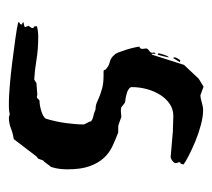

<svg xmlns="http://www.w3.org/2000/svg" viewBox="-43 -420 478 432"><g transform="rotate(90 196.0 -204.0)"><path d="M39 -48Q49 -51 63 -51Q91 -51 115 -47Q139 -43 159 -42L167 -47L194 -49Q195 -48 197 -48Q201 -48 203 -51Q205 -54 208 -54Q217 -54 230 -58Q243 -62 247 -68Q254 -91 257 -114Q260 -137 260 -154L254 -166Q254 -171 246.5 -173.5Q239 -176 237 -176L226 -180Q217 -180 210.5 -183Q204 -186 196.5 -189Q189 -192 178 -195Q167 -198 150 -198H141Q137 -198 137 -202Q129 -210 119.5 -212Q110 -214 103 -223Q101 -224 98 -231.5Q95 -239 92 -248.5Q89 -258 87 -267Q85 -276 85 -279Q90 -279 90 -286Q90 -288 89.5 -290Q89 -292 89 -294Q89 -296 92 -299L96 -302Q100 -306 98.5 -309.5Q97 -313 101 -315V-306L103 -307L126 -379L157 -412L175 -423L194 -416Q201 -416 210.5 -419Q220 -422 228 -422Q242 -422 261 -417Q280 -412 298 -404.5Q316 -397 330.5 -389.5Q345 -382 350 -378Q349 -371 347 -371Q345 -371 345 -369Q345 -366 346 -364.5Q347 -363 347 -360Q347 -357 342 -353Q337 -349 333 -349L275 -354H272Q267 -354 256.5 -354.5Q246 -355 241 -355Q226 -355 214 -347Q202 -339 193.5 -325.5Q185 -312 180.5 -295.5Q176 -279 176 -261Q176 -258 180 -255Q184 -252 189 -250.5Q194 -249 199 -248Q204 -247 207 -247L211 -246Q218 -241 220 -239Q222 -237 227 -237H231L243 -238L260 -232Q262 -231 267 -231H278Q294 -225 309 -218Q324 -211 335.5 -198.5Q347 -186 354 -166.5Q361 -147 361 -117Q361 -108 360 -99.5Q359 -91 356 -81L355 -79Q353 -77 348 -70Q343 -63 341 -62L337 -51L332 -47L293 4Q280 6 268.5 10.5Q257 15 245 15Q243 15 237 13Q229 15 222 15Q215 15 208 15Q198 15 173 13Q148 11 120.5 7.5Q93 4 67.5 0.5Q42 -3 30 -6Q30 -9 32.5 -9.5Q35 -10 35 -14Q35 -15 34 -15H33Q31 -15 30 -18Q32 -18 36.5 -19Q41 -20 41 -22L38 -29L40 -32Q41 -34 42 -35Q43 -36 43 -37Q43 -42 41 -41Q39 -40 39 -48ZM109 -345Q109 -343 106.5 -332.5Q104 -322 103 -320Q100 -320 100 -323Q100 -324 103 -333.5Q106 -343 109 -345ZM116 -371Q116 -370 117 -370H120L111 -355Q109 -355 109 -358Q109 -360 111.5 -364.5Q114 -369 116 -371Z"/></g></svg>

Font: East Sea Dokdo Cyrillic
Style: Regular
Weight: 400
Version: Version 1.00 July 4, 2018, initial release